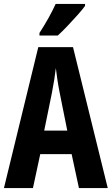

<svg xmlns="http://www.w3.org/2000/svg" viewBox="-20 -953 566 973"><path d="M380 0 343 -172H184L147 0H0L174 -714H350L526 0ZM283 -480Q276 -515 271 -548Q266 -581 263 -608Q257 -554 243 -482L204 -291H321ZM411 -923Q398 -905 374 -878Q350 -851 323 -822.5Q296 -794 273 -773H180V-786Q206 -826 226.5 -863Q247 -900 262 -933H411Z"/></svg>

Font: Noto Sans Khmer UI ExtraCondensed
Style: Bold
Weight: 700
Width: 2
Designer: Danh Hong and the Monotype Design Team
Foundry: Monotype Imaging Inc.
Version: Version 2.002; ttfautohint (v1.8.4.7-5d5b)